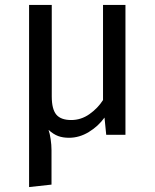

<svg xmlns="http://www.w3.org/2000/svg" viewBox="-20 -547 627 779"><path d="M190 -527V-156Q190 -104 208.5 -82Q227 -60 269 -60Q309 -60 343 -84Q377 -108 398 -141V-527H489V0H411L404 -70Q379 -35 340.5 -11.5Q302 12 260 12Q235 12 216 5Q197 -2 177 -20Q182 -6 185.5 17.5Q189 41 189 63V202L98 212V-527Z"/></svg>

Font: Feura Sans
Style: Regular
Weight: 400
Designer: Carrois Corporate & Edenspiekermann
Foundry: Carrois Corporate GbR & Edenspiekermann AG
Version: Version 1.001